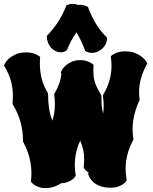

<svg xmlns="http://www.w3.org/2000/svg" viewBox="-26 -944 782 983"><path d="M728 -620.1 725.1 -613.8Q705.6 -577.6 695.8 -542.2Q686 -506.8 686 -470.2Q686 -451.7 689 -434.1L687 -428.2Q652.8 -353.5 652.8 -282.2Q652.8 -269.5 653.8 -257.1Q654.8 -244.6 657.2 -231.9L654.8 -224.1Q617.2 -154.8 617.2 -80.1Q617.2 -66.4 618.4 -53Q619.6 -39.6 622.1 -25.9L623 -21L620.1 -17.1Q619.6 -16.1 615.2 -10.7Q610.8 -5.4 601.3 0.7Q591.8 6.8 576.7 12Q561.5 17.1 540 17.1Q521.5 17.1 506.8 14.2Q492.2 11.2 480.7 6.3Q469.2 1.5 460.7 -4.6Q452.1 -10.7 446.3 -17.1Q432.1 -32.2 425.8 -51.8L424.8 -56.2L428.2 -61Q417 -66.9 411.4 -73.5Q405.8 -80.1 405.8 -81.1L402.8 -85V-89.8Q404.3 -101.1 404.5 -111.6Q404.8 -122.1 404.8 -131.8Q404.8 -155.3 400.1 -176.8Q395.5 -198.2 384.8 -224.1Q356.9 -164.1 356.9 -97.2Q356.9 -85 358.2 -73Q359.4 -61 360.8 -48.8L361.8 -43.9L358.9 -40Q358.4 -39.1 354.2 -33.9Q350.1 -28.8 341.3 -22.7Q332.5 -16.6 319.1 -11.5Q305.7 -6.3 287.1 -5.9Q272.9 3.9 252.2 11.5Q231.4 19 205.1 19Q187 19 174.1 14.4Q161.1 9.8 152.6 4.4Q144 -1 139.6 -5.9Q135.3 -10.7 134.8 -11.2L131.8 -15.1L132.8 -20Q133.8 -29.8 134.3 -39.1Q134.8 -48.3 134.8 -58.1Q134.8 -97.2 125 -136Q115.2 -174.8 94.2 -213.9L91.8 -220.2Q91.8 -272.9 79.1 -319.3Q66.4 -365.7 40 -408.2L38.1 -416Q39.1 -425.8 39.6 -435.1Q40 -444.3 40 -454.1Q40 -534.2 -2.9 -604L-5.9 -608.9L-2.9 -615.2Q-2.9 -614.7 2.4 -624Q7.8 -633.3 20.8 -644.8Q33.7 -656.2 55.2 -666Q76.7 -675.8 108.9 -675.8Q123.5 -675.8 135.3 -673.1Q147 -670.4 155.3 -667Q163.6 -663.6 168.2 -660.6Q172.9 -657.7 173.8 -657.2L179.2 -652.8V-646Q178.2 -639.2 178.2 -632.6Q178.2 -626 178.2 -619.1Q178.2 -576.7 188 -539.3Q197.8 -502 219.2 -467.8L220.2 -460.9Q220.2 -422.9 225.1 -389.6Q230 -356.4 242.2 -326.2Q249 -348.1 252 -368.7Q254.9 -389.2 254.9 -411.1Q254.9 -432.6 252 -457L251 -460.9L252.9 -464.8Q268.6 -492.2 277.1 -515.9Q285.6 -539.6 288.1 -565.9V-566.9L285.2 -573.2L287.1 -578.1Q287.1 -577.6 292 -586.7Q296.9 -595.7 308.3 -606.7Q319.8 -617.7 338.9 -627Q357.9 -636.2 386.2 -636.2Q399.9 -636.2 410.9 -633.3Q421.9 -630.4 429.9 -626.7Q438 -623 442.6 -619.9Q447.3 -616.7 448.2 -616.2L453.1 -611.8V-605Q452.1 -598.1 452.1 -592.3Q452.1 -586.4 452.1 -581.1Q452.1 -562 454.3 -547.1Q456.5 -532.2 461.4 -518.3Q466.3 -504.4 473.6 -490.2Q481 -476.1 491.2 -459L493.2 -452.1Q493.2 -436.5 493.7 -423.8Q494.1 -411.1 495.1 -400.4Q496.1 -389.6 497.8 -380.6Q499.5 -371.6 502 -362.8Q504.9 -383.8 504.9 -403.8Q504.9 -416 503.7 -428Q502.4 -439.9 501 -452.1V-457L502.9 -460Q544.9 -530.8 544.9 -607.9Q544.9 -627.4 542 -648.9L541 -654.8L545.9 -660.2Q546.4 -660.6 550.8 -663.8Q555.2 -667 563.7 -670.9Q572.3 -674.8 584.7 -678Q597.2 -681.2 613.8 -681.2Q643.6 -681.2 664.6 -672.9Q685.5 -664.6 698.7 -654.3Q711.9 -644 718.3 -635Q724.6 -626 725.1 -625ZM522 -750.5V-745.1Q520.5 -728 513.2 -714.8Q505.9 -701.7 494.9 -692.4Q483.9 -683.1 470.7 -678.2Q457.5 -673.3 444.8 -673.3Q428.2 -673.3 414.1 -681.2L409.7 -683.1L408.7 -687.5Q399.9 -711.4 389.2 -733.9Q378.4 -756.3 365.7 -778.3Q350.6 -757.3 338.6 -734.9Q326.7 -712.4 316.9 -688.5L312 -683.1Q305.7 -680.2 299.1 -678.2Q292.5 -676.3 285.6 -676.3Q271 -676.3 257.8 -682.9Q244.6 -689.5 234.9 -700.4Q225.1 -711.4 219.5 -726.1Q213.9 -740.7 213.9 -756.3V-760.3L216.8 -763.2Q282.2 -832.5 312 -912.1L314 -917.5L317.9 -918.5Q324.7 -921.4 331.8 -922.9Q338.9 -924.3 345.7 -924.3Q359.9 -924.3 374 -918.5Q377 -919.4 379.4 -919.4Q381.8 -919.4 384.8 -919.4Q402.8 -919.4 420.9 -910.2L424.8 -908.2L425.8 -904.3Q442.9 -858.9 465.6 -821.8Q488.3 -784.7 519 -754.4Z"/></svg>

Font: Hanalei Fill
Style: Regular
Weight: 400
Version: Version 1.000